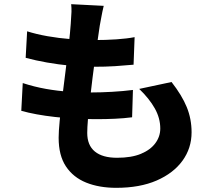

<svg xmlns="http://www.w3.org/2000/svg" viewBox="-20 -834 1040 920"><path d="M477 -806Q470 -777 466 -754Q462 -731 458 -711Q455 -691 449.5 -653Q444 -615 437 -565Q430 -515 423.5 -461.5Q417 -408 411 -356.5Q405 -305 401.5 -263.5Q398 -222 398 -197Q398 -138 434.5 -108Q471 -78 541 -78Q610 -78 655.5 -97Q701 -116 724.5 -148Q748 -180 748 -218Q748 -268 721.5 -315Q695 -362 647 -408L802 -441Q852 -377 875 -320.5Q898 -264 898 -200Q898 -124 854.5 -64Q811 -4 730.5 31Q650 66 537 66Q455 66 393 41Q331 16 296 -36.5Q261 -89 261 -174Q261 -204 266 -255.5Q271 -307 278.5 -369.5Q286 -432 294.5 -497Q303 -562 309.5 -620Q316 -678 319 -720Q322 -758 322.5 -777Q323 -796 321 -814ZM110 -684Q154 -670 208 -660.5Q262 -651 319 -646.5Q376 -642 428 -642Q487 -642 538 -645.5Q589 -649 625 -656L620 -524Q576 -520 531.5 -517Q487 -514 424 -514Q372 -514 315.5 -519.5Q259 -525 205 -534.5Q151 -544 103 -557ZM89 -436Q144 -418 200.5 -408Q257 -398 312 -394.5Q367 -391 419 -391Q463 -391 516.5 -394Q570 -397 617 -403L613 -272Q574 -267 531 -265Q488 -263 442 -263Q337 -263 243.5 -273.5Q150 -284 82 -303Z"/></svg>

Font: Noto Sans SC ExtraBold
Style: Regular
Weight: 800
Designer: Ryoko NISHIZUKA 西塚涼子 (kana, bopomofo & ideographs); Paul D. Hunt (Latin, Greek & Cyrillic); Sandoll Communications 산돌커뮤니
Foundry: Adobe
Version: Version 2.004-H2;hotconv 1.0.118;makeotfexe 2.5.65603